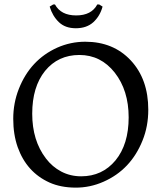

<svg xmlns="http://www.w3.org/2000/svg" viewBox="-20 -838 732 870"><path d="M204.6 -10.7Q100.6 -57.6 60.1 -171.4Q40 -228.5 40 -299.8Q40 -371.1 65.4 -435.5Q117.2 -566.9 239.3 -622.1Q299.8 -648.9 366.2 -648.9Q493.7 -648.9 572.8 -564Q651.9 -479 651.9 -340.8Q651.9 -265.6 626 -201.7Q573.2 -69.3 449.2 -14.6Q387.7 12.7 321.3 12.2Q254.9 11.7 204.6 -10.7ZM347.7 -39.1Q443.4 -39.1 503.4 -111.3Q563 -184.1 563 -306.2Q563 -428.2 500 -508.8Q437 -588.9 339.8 -588.9Q243.2 -588.9 184.1 -516.6Q126 -444.3 126 -322.8Q126 -201.2 188 -120.1Q216.8 -82 257.8 -60.5Q298.8 -39.1 347.7 -39.1ZM444.8 -808.1Q433.1 -765.1 402.8 -737.3Q372.6 -710 323.7 -710Q275.4 -710 246.6 -737.8Q217.8 -765.6 205.1 -808.1L221.2 -817.9H229Q255.9 -768.1 325.2 -768.1Q394.5 -768.1 420.9 -817.9H429.2Z"/></svg>

Font: Alegreya-Regular
Style: Regular
Weight: 400
Designer: Juan Pablo del Peral
Foundry: Juan Pablo del Peral
Version: Version 1.003